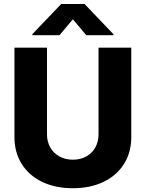

<svg xmlns="http://www.w3.org/2000/svg" viewBox="-20 -950 743 979"><path d="M649.4 -707V-251Q649.4 -172.9 612.1 -113.8Q574.7 -54.7 507.3 -22.5Q439.9 9.8 351.6 9.8Q262.7 9.8 195.3 -22.5Q127.9 -54.7 90.8 -113.8Q53.7 -172.9 53.7 -251V-707H219.7V-264.6Q219.7 -227.5 236.3 -198.2Q252.9 -168.9 283 -152.3Q313 -135.7 351.6 -135.7Q390.1 -135.7 419.9 -152.3Q449.7 -168.9 466.1 -198.2Q482.4 -227.5 482.4 -264.6V-707ZM351.6 -851.6 283.2 -770.5H144.5V-775.4L292 -929.7H411.1L558.6 -775.4V-770.5H419.9Z"/></svg>

Font: Pretendard GOV ExtraBold
Style: Regular
Weight: 800
Designer: Base glyphs from Inter by Rasmus Andersson; Hangeul glyphs from Noto Sans CJK(Source Han Sans) by Jang Soo-young and Kan
Foundry: Kil Hyung-jin
Version: Version 1.309